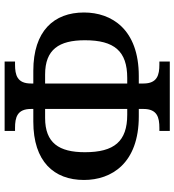

<svg xmlns="http://www.w3.org/2000/svg" viewBox="18 -772 754 830"><g transform="rotate(-90 395.0 -357.0)"><path d="M244 0H544V-45H531C486 -45 449 -54 449 -114V-134H481C684 -134 756 -252 756 -371C756 -501 676 -590 504 -590H449V-600C449 -660 486 -669 531 -669H544V-714H244V-669H257C302 -669 339 -660 339 -600V-590H284C112 -590 32 -501 32 -371C32 -252 104 -134 307 -134H339V-114C339 -54 302 -45 257 -45H244ZM314 -184C199 -184 152 -240 152 -367C152 -479 192 -539 300 -539H339V-184ZM449 -184V-539H488C596 -539 636 -479 636 -367C636 -240 589 -184 473 -184Z"/></g></svg>

Font: Noto Serif Thai Medium
Style: Regular
Weight: 500
Designer: Monotype Design Team
Foundry: Monotype Imaging Inc.
Version: Version 1.901;PS 001.901;hotconv 1.0.88;makeotf.lib2.5.64775